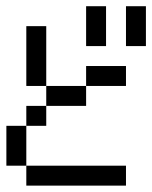

<svg xmlns="http://www.w3.org/2000/svg" viewBox="-20 -582 478 602"><path d="M0 -125V-187.5H62.5V-125ZM0 -62.5V-125H62.5V-62.5ZM62.5 0V-62.5H125V0ZM125 0V-62.5H187.5V0ZM187.5 0V-62.5H250V0ZM250 0V-62.5H312.5V0ZM312.5 0V-62.5H375V0ZM62.5 -187.5V-250H125V-187.5ZM125 -250V-312.5H187.5V-250ZM187.5 -250V-312.5H250V-250ZM250 -312.5V-375H312.5V-312.5ZM312.5 -312.5V-375H375V-312.5ZM62.5 -312.5V-375H125V-312.5ZM62.5 -375V-437.5H125V-375ZM62.5 -437.5V-500H125V-437.5ZM250 -500V-562.5H312.5V-500ZM250 -437.5V-500H312.5V-437.5ZM375 -500V-562.5H437.5V-500ZM375 -437.5V-500H437.5V-437.5Z"/></svg>

Font: AprilSans
Style: Regular
Weight: 400
Designer: typesprite
Version: Version 1.001;PS 001.001;hotconv 1.0.88;makeotf.lib2.5.64775